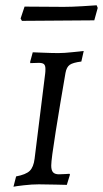

<svg xmlns="http://www.w3.org/2000/svg" viewBox="-20 -698 390 727"><path d="M174 -71Q174 -53 181 -45.5Q188 -38 203 -38Q217 -38 228 -39Q239 -40 243 -40L245 -37L233 2Q222 2 190.5 1Q159 0 127 0Q101 0 70.5 3.5Q40 7 31 9L41 -30Q78 -37 92.5 -51Q107 -65 111 -97L151 -419Q152 -426 152 -437Q152 -450 146.5 -455Q141 -460 127 -460L95 -459L94 -463L104 -500Q108 -500 142.5 -498.5Q177 -497 201 -497Q223 -497 255 -500.5Q287 -504 297 -505L288 -465Q256 -461 244 -452.5Q232 -444 228 -422Q208 -307 191 -200.5Q174 -94 174 -71ZM337 -621 201 -620 63 -619 58 -628 73 -673 221 -672Q251 -672 292 -674.5Q333 -677 346 -678L350 -668Z"/></svg>

Font: Alegreya SC
Style: Italic
Weight: 400
Italic angle: -7°
Designer: Juan Pablo del Peral
Foundry: Huerta Tipografica
Version: Version 2.007; ttfautohint (v1.6)